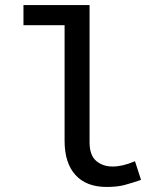

<svg xmlns="http://www.w3.org/2000/svg" viewBox="-20 -729 640 761"><path d="M403 12Q322 12 279 -35.5Q236 -83 236 -171V-629H73V-709H335V-165Q335 -114 361 -91.5Q387 -69 426 -69Q446 -69 467.5 -74Q489 -79 515 -90L539 -16Q504 -4 474.5 4Q445 12 403 12Z"/></svg>

Font: Source Code Pro ExtraLight Medium
Style: Regular
Weight: 500
Monospace: yes
Version: Version 1.018;hotconv 1.0.116;makeotfexe 2.5.65601